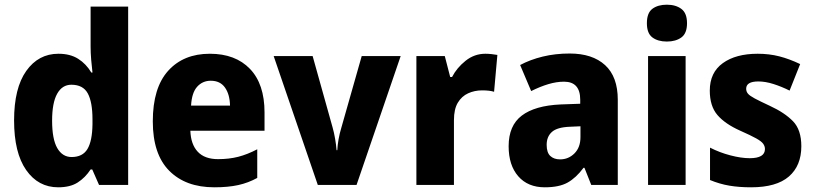

<svg xmlns="http://www.w3.org/2000/svg" viewBox="-20 -788 3468 818"><path d="M228 10Q143 10 91.5 -63.5Q40 -137 40 -275Q40 -413 92 -486Q144 -559 229 -559Q279 -559 313 -537.5Q347 -516 369 -479H374Q371 -503 368.5 -533Q366 -563 366 -590V-760H526V0H402L373 -66H366Q343 -31 311 -10.5Q279 10 228 10ZM285 -119Q332 -119 352.5 -153Q373 -187 374 -258V-280Q374 -353 354 -390Q334 -427 284 -427Q245 -427 223.5 -388.5Q202 -350 202 -274Q202 -195 224 -157Q246 -119 285 -119Z M874 -559Q983 -559 1045 -494.5Q1107 -430 1107 -309V-231H791Q793 -173 822.5 -141.5Q852 -110 909 -110Q956 -110 995 -120Q1034 -130 1076 -152V-30Q1038 -9 995 0.5Q952 10 893 10Q771 10 701 -60.5Q631 -131 631 -271Q631 -414 696.5 -486.5Q762 -559 874 -559ZM878 -444Q843 -444 820 -418.5Q797 -393 794 -338H960Q959 -386 938.5 -415Q918 -444 878 -444Z M1334 0 1146 -549H1312L1397 -245Q1403 -224 1407.5 -198Q1412 -172 1414 -148H1417Q1418 -170 1422.5 -195Q1427 -220 1434 -243L1521 -549H1687L1499 0Z M2048 -559Q2060 -559 2074 -557.5Q2088 -556 2099 -554L2085 -397Q2066 -403 2034 -403Q2002 -403 1974.5 -390.5Q1947 -378 1930.5 -350.5Q1914 -323 1914 -276V0H1754V-549H1875L1898 -460H1906Q1926 -499 1963.5 -529Q2001 -559 2048 -559Z M2407 -560Q2504 -560 2558 -510.5Q2612 -461 2612 -363V0H2499L2470 -73H2466Q2434 -30 2398 -10Q2362 10 2301 10Q2229 10 2188 -37Q2147 -84 2147 -165Q2147 -253 2203 -295.5Q2259 -338 2368 -343L2452 -346V-363Q2452 -440 2383 -440Q2351 -440 2316 -429.5Q2281 -419 2243 -400L2196 -511Q2239 -534 2292.5 -547Q2346 -560 2407 -560ZM2408 -248Q2354 -246 2331.5 -226Q2309 -206 2309 -171Q2309 -138 2324.5 -123.5Q2340 -109 2366 -109Q2402 -109 2427.5 -134.5Q2453 -160 2453 -204V-250Z M2821 -768Q2859 -768 2883 -750Q2907 -732 2907 -689Q2907 -646 2883 -628.5Q2859 -611 2821 -611Q2783 -611 2759.5 -628.5Q2736 -646 2736 -689Q2736 -733 2759.5 -750.5Q2783 -768 2821 -768ZM2901 -549V0H2741V-549Z M3394 -165Q3394 -82 3341 -36Q3288 10 3180 10Q3129 10 3087.5 3Q3046 -4 3005 -21V-159Q3046 -138 3092 -126Q3138 -114 3174 -114Q3239 -114 3239 -153Q3239 -165 3231.5 -175.5Q3224 -186 3201.5 -198.5Q3179 -211 3134 -231Q3069 -260 3036.5 -298Q3004 -336 3004 -402Q3004 -479 3059.5 -519Q3115 -559 3208 -559Q3257 -559 3300 -548Q3343 -537 3389 -515L3344 -402Q3310 -419 3275.5 -430Q3241 -441 3211 -441Q3159 -441 3159 -410Q3159 -398 3166.5 -389Q3174 -380 3195.5 -368.5Q3217 -357 3260 -337Q3323 -308 3358.5 -271.5Q3394 -235 3394 -165Z"/></svg>

Font: Noto Sans Ethiopic SemiCondensed ExtraBold
Style: Regular
Weight: 800
Width: 4
Designer: Monotype Design Team
Foundry: Monotype Imaging Inc.
Version: Version 2.102; ttfautohint (v1.8.4.7-5d5b)